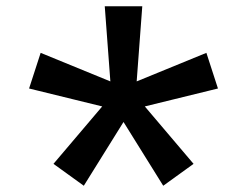

<svg xmlns="http://www.w3.org/2000/svg" viewBox="-20 -661 790 614"><path d="M502 -67 360 -295 375 -343 425 -342 599 -137ZM248 -67 151 -137 325 -342 375 -343 390 -295ZM334 -314 73 -378 110 -492 359 -390 375 -343ZM375 -343 335 -373 315 -641H435L415 -373ZM416 -314 375 -343 391 -390 640 -492 677 -378Z"/></svg>

Font: Martian Mono SemiExpanded
Style: Regular
Weight: 400
Width: 6
Monospace: yes
Designer: Roman Shamin
Foundry: Evil Martians
Version: Version 1.000